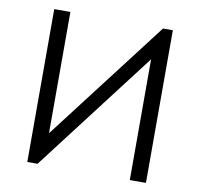

<svg xmlns="http://www.w3.org/2000/svg" viewBox="-78 -784 905 867"><g transform="rotate(10 374.0 -350.5)"><path d="M102 0H149L599 -589L572 -601V0H646V-700H601L160 -124L176 -118V-701H102Z"/></g></svg>

Font: Tilda Sans VF
Style: Regular
Weight: 400
Designer: ParaType Ltd
Foundry: ParaType Ltd
Version: Version 1.010